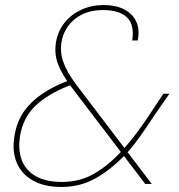

<svg xmlns="http://www.w3.org/2000/svg" viewBox="-20 -732 714 764"><path d="M558 0 266 -383Q227 -435 211 -476.5Q195 -518 203 -565Q211 -610 238 -643Q265 -676 305 -694Q345 -712 393 -712Q439 -712 472.5 -695.5Q506 -679 521.5 -647.5Q537 -616 528 -571H506Q516 -632 486 -662Q456 -692 389 -692Q323 -692 279 -657Q235 -622 225 -566Q218 -526 231.5 -486.5Q245 -447 282 -397L584 0ZM224 12Q156 12 110.5 -14Q65 -40 46 -86Q27 -132 38 -193Q47 -248 75 -288Q103 -328 148 -358.5Q193 -389 254 -412L263 -416L272 -398L252 -390Q169 -357 120.5 -310.5Q72 -264 60 -192Q51 -138 66 -96.5Q81 -55 121.5 -31.5Q162 -8 227 -8Q297 -8 354 -40.5Q411 -73 468 -135Q497 -167 526.5 -206.5Q556 -246 585 -291L630 -359H654L595 -274Q567 -231 539 -191.5Q511 -152 482 -120Q422 -57 360.5 -22.5Q299 12 224 12Z"/></svg>

Font: DM Sans 28pt Thin
Style: Italic
Weight: 250
Italic angle: -10°
Version: Version 4.004;gftools[0.9.30]